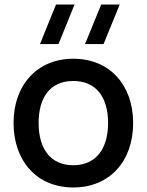

<svg xmlns="http://www.w3.org/2000/svg" viewBox="-20 -815 650 850"><path d="M356.5 -620H438.5L510 -795H428ZM157 -620H239L310 -795H228ZM304.5 15C465.5 15 569.5 -101.5 569.5 -270.5C569.5 -437.5 466.5 -555 304.5 -555C145.5 -555 40 -439.5 40 -270.5C40 -103 142.5 15 304.5 15ZM304.5 -83.5C203.5 -83.5 151 -156.5 151 -270.5C151 -380.5 199.5 -456.5 304.5 -456.5C406.5 -456.5 458.5 -383.5 458.5 -270.5C458.5 -160 407.5 -83.5 304.5 -83.5Z"/></svg>

Font: Manrope SemiBold
Style: Regular
Weight: 600
Designer: Mikhail Sharanda
Foundry: Mikhail Sharanda
Version: Version 4.505